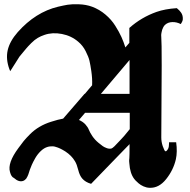

<svg xmlns="http://www.w3.org/2000/svg" viewBox="-20 -874 908 919"><path d="M601.1 -255.9V-334H387.2Q382.3 -328.1 372.6 -316.9Q362.8 -305.7 357.9 -299.8Q377 -291.5 388.7 -278.6Q400.4 -265.6 405.3 -252.9Q410.2 -240.2 422.1 -222.4Q434.1 -204.6 452.1 -189.9Q464.4 -180.2 471.2 -175Q478 -169.9 490.2 -165.3Q502.4 -160.6 513.2 -163.1Q518.1 -164.6 527.6 -173.6Q537.1 -182.6 553.7 -200.9Q570.3 -219.2 574.2 -223.1Q594.7 -247.1 601.1 -255.9ZM600.1 -586.9Q466.3 -429.2 462.9 -424.8H600.1ZM826.2 -835 830.6 -831.1Q835 -827.6 838.6 -823.7Q842.3 -819.8 846.7 -813.7Q851.1 -807.6 853.3 -799.6Q855.5 -791.5 855 -782.2Q855 -773.4 845.2 -758.8Q825.2 -769 804.7 -768.3Q784.2 -767.6 771 -755.9Q765.6 -751.5 761.7 -744.1Q757.8 -736.8 756.3 -731.7Q754.9 -726.6 753.4 -719.7Q752 -712.9 752 -711.9Q751 -709 752 -694.8Q755.9 -662.6 752 -215.8Q752 -195.3 758.8 -174.8Q767.6 -149.9 772 -149.9H772.9Q775.4 -149.4 779.3 -154.1Q783.2 -158.7 785.2 -163.1Q789.1 -171.9 789.1 -188V-192.9H823.2Q829.6 -147 821.8 -111.8Q810.1 -60.5 775.4 -16.8Q740.7 26.9 695.8 24.9Q681.2 24.4 667 18.1Q652.8 11.7 643.3 3.4Q633.8 -4.9 628.9 -10Q624 -15.1 622.1 -18.1Q602.1 -44.9 599.1 -91.8Q598.1 -97.2 598.1 -103.3Q598.1 -109.4 598.6 -112.8L599.1 -116.2V-117.2Q600.1 -126 600.1 -184.1Q579.6 -163.1 542.2 -124.5Q504.9 -85.9 474.1 -54.2Q443.4 -22.5 416 5.9Q388.7 -2 374 -19Q361.3 -33.2 354.5 -60.5Q347.7 -87.9 338.9 -102.1Q322.8 -129.4 293 -148.9Q292.5 -149.4 286.6 -152.8Q280.8 -156.2 278.1 -157.7Q275.4 -159.2 268.6 -162.6Q261.7 -166 257.3 -167.5Q252.9 -168.9 246.1 -171.1Q239.3 -173.3 233.6 -173.6Q228 -173.8 221.2 -173.3Q214.4 -172.9 208 -170.9Q190.9 -166 175.3 -151.1Q159.7 -136.2 148.9 -117.4Q138.2 -98.6 132.3 -85.2Q126.5 -71.8 123 -62Q122.1 -59.6 119.4 -50.8Q116.7 -42 115.5 -38.8Q114.3 -35.6 111.1 -28.8Q107.9 -22 105.5 -19Q103 -16.1 98.9 -12.7Q94.7 -9.3 89.8 -7.8Q69.8 -1.5 46.9 -22Q33.7 -27.3 27.8 -50.8Q15.1 -93.8 67.9 -165Q82.5 -185.5 93.3 -198.7Q104 -211.9 124 -231.9Q144 -252 169.2 -266.8Q194.3 -281.7 224.1 -291Q258.8 -302.2 282.2 -306.2Q299.3 -325.7 333 -365Q366.7 -404.3 383.8 -423.8V-424.8H386.2Q392.1 -432.1 403.3 -445.3Q414.6 -458.5 420.9 -465.8Q422.4 -497.6 417 -534.2Q412.6 -564.5 408.2 -583.3Q403.8 -602.1 390.1 -628.9Q376.5 -655.8 355 -673.8Q321.8 -702.6 276.4 -711.4Q231 -720.2 192.9 -707Q175.3 -701.2 160.4 -692.4Q145.5 -683.6 129.4 -667.5Q113.3 -651.4 103.8 -639.9Q94.2 -628.4 73.2 -603Q42 -554.7 35.2 -543L28.8 -533.2L24.9 -543Q7.3 -590.8 16.8 -633.5Q26.4 -676.3 64.9 -720.2Q149.9 -815.9 257.8 -841.8Q284.7 -848.1 303.7 -851.3Q322.8 -854.5 357.2 -853.5Q391.6 -852.5 420.9 -841.8Q456.1 -828.6 484.6 -804.4Q513.2 -780.3 531.7 -750.7Q550.3 -721.2 561.3 -696.8Q572.3 -672.4 580.1 -647Q583 -650.4 589.6 -658Q596.2 -665.5 599.1 -668.9V-736.8V-740.2Q656.2 -791 729 -816.9Q769 -831.1 826.2 -835Z"/></svg>

Font: KJV1611
Style: Regular
Weight: 400
Version: Version 3.6.1